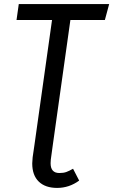

<svg xmlns="http://www.w3.org/2000/svg" viewBox="-20 -709 555 941"><path d="M494 -611H325L239 0H149L235 -611H61L72 -689H515ZM138 92Q138 84 140 62L149 0H239L229 73Q228 80 228 91Q228 139 271 139Q291 139 305 134Q319 129 338 118L368 176Q319 212 260 212Q202 212 170 181Q138 150 138 92Z"/></svg>

Font: Fira Sans Condensed
Style: Italic
Weight: 400
Width: 3
Italic angle: -8°
Designer: bBox Type GmbH & Carrois Corporate GbR & Edenspiekermann AG
Foundry: bBox Type GmbH & Carrois Corporate GbR & Edenspiekermann AG
Version: Version 4.301